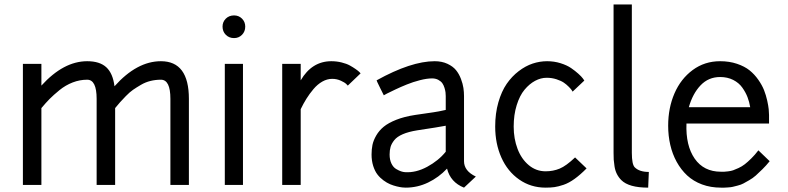

<svg xmlns="http://www.w3.org/2000/svg" viewBox="-20 -840 3577 872"><path d="M168 0H84V-549.8H168V-451.2Q268.6 -562 376 -562Q433.1 -562 462.9 -534.4Q492.7 -506.8 500 -448.2Q601.6 -562 710.9 -562Q837.9 -562 837.9 -391.1V0H753.9V-391.1Q753.9 -478 710.9 -478Q686.5 -478 663.6 -472.4Q640.6 -466.8 619.9 -454.6Q599.1 -442.4 584.2 -432.1Q569.3 -421.9 551.3 -403.3Q533.2 -384.8 525.6 -376Q518.1 -367.2 502.9 -349.1V0H418.9V-391.1Q418.9 -478 376 -478Q342.3 -478 310.1 -465.6Q277.8 -453.1 250.2 -430.7Q222.7 -408.2 205.3 -390.6Q188 -373 168 -349.1Z M1001 -549.8H1083.5V0H1001ZM990.7 -719.2Q990.7 -740.7 1005.6 -755.4Q1020.5 -770 1043 -770Q1064.5 -770 1079.1 -755.4Q1093.8 -740.7 1093.8 -719.2Q1093.8 -696.8 1079.1 -681.9Q1064.5 -667 1043 -667Q1020.5 -667 1005.6 -681.9Q990.7 -696.8 990.7 -719.2Z M1261.7 -549.8H1345.7V-475.1Q1396.5 -562 1484.9 -562Q1508.8 -562 1531.5 -556.4Q1554.2 -550.8 1569.1 -542.5Q1584 -534.2 1595.5 -526.1Q1606.9 -518.1 1612.3 -512.7L1617.7 -506.8L1559.6 -451.2Q1556.6 -454.6 1551.5 -459.7Q1546.4 -464.8 1528.1 -473.4Q1509.8 -481.9 1488.8 -481.9Q1465.8 -481.9 1443.8 -469.5Q1421.9 -457 1403.8 -435.5Q1385.7 -414.1 1371.8 -391.8Q1357.9 -369.6 1345.7 -344.2V0H1261.7Z M1723.1 -407.2 1706.5 -440.4Q1689.9 -474.1 1690.4 -475.1Q1847.2 -562 1954.1 -562Q1986.8 -562 2012 -550.3Q2037.1 -538.6 2051 -521.5Q2064.9 -504.4 2073.5 -481.7Q2082 -459 2084.7 -440.4Q2087.4 -421.9 2087.4 -403.8V-107.9Q2087.4 -63.5 2141.1 -38.1L2087.4 12.2Q2025.9 -12.2 2010.3 -74.2Q1972.7 -34.2 1924.3 -11Q1876 12.2 1822.3 12.2Q1815.9 12.2 1806.6 11.2Q1797.4 10.3 1782 6.6Q1766.6 2.9 1752 -3.2Q1737.3 -9.3 1721.7 -20.8Q1706.1 -32.2 1694.3 -47.4Q1682.6 -62.5 1675 -86.2Q1667.5 -109.9 1667.5 -138.2Q1667.5 -161.6 1671.6 -181.9Q1675.8 -202.1 1688.7 -224.6Q1701.7 -247.1 1722.7 -264.4Q1743.7 -281.7 1780 -296.1Q1816.4 -310.5 1865.2 -317.9Q1964.8 -331.1 2004.4 -340.8V-403.8Q2004.4 -412.1 2003.4 -420.4Q2002.4 -428.7 1998.8 -440.9Q1995.1 -453.1 1989 -461.9Q1982.9 -470.7 1970.7 -477.3Q1958.5 -483.9 1942.4 -483.9Q1918.5 -483.9 1887.2 -475.8Q1856 -467.8 1828.1 -456.5Q1800.3 -445.3 1776.1 -433.8Q1752 -422.4 1737.3 -415ZM1819.3 -58.1Q1868.7 -54.7 1920.2 -82.5Q1971.7 -110.4 2004.4 -150.9V-269Q1972.7 -262.7 1874.5 -248Q1835.4 -241.7 1809.3 -230.5Q1783.2 -219.2 1770.8 -203.6Q1758.3 -188 1753.9 -172.9Q1749.5 -157.7 1749.5 -138.2Q1749.5 -114.3 1757.8 -97.2Q1766.1 -80.1 1779.1 -72.5Q1792 -64.9 1801.5 -61.8Q1811 -58.6 1819.3 -58.1Z M2464.8 -562Q2496.6 -562 2525.6 -553Q2554.7 -543.9 2573.5 -531Q2592.3 -518.1 2606.7 -505.1Q2621.1 -492.2 2627.4 -483.4L2633.8 -474.1L2580.6 -423.8Q2579.1 -426.3 2576.4 -430.7Q2573.7 -435.1 2563.2 -445.8Q2552.7 -456.5 2540.5 -464.8Q2528.3 -473.1 2507.3 -480Q2486.3 -486.8 2462.9 -486.8Q2436 -486.8 2410.2 -472.9Q2384.3 -459 2362.3 -432.6Q2340.3 -406.2 2326.7 -362.5Q2313 -318.8 2313 -265.1Q2313 -210 2330.6 -163.8Q2348.1 -117.7 2381.6 -89.8Q2415 -62 2458 -62Q2492.2 -62 2521.7 -74.2Q2551.3 -86.4 2591.8 -125L2644 -75.2Q2615.7 -46.4 2589.6 -27.6Q2563.5 -8.8 2539.6 -0.7Q2515.6 7.3 2498.3 9.8Q2481 12.2 2458 12.2Q2390.6 12.2 2337.9 -24.7Q2285.2 -61.5 2257.1 -124.5Q2229 -187.5 2229 -265.1Q2229 -325.2 2243.4 -375.2Q2257.8 -425.3 2281.2 -459.2Q2304.7 -493.2 2335.7 -516.8Q2366.7 -540.5 2399.2 -551.3Q2431.6 -562 2464.8 -562Z M2766.6 -819.8H2849.6V-146Q2849.6 -93.3 2862.8 -80.1Q2883.8 -59.1 2926.8 -59.1L2923.8 12.2Q2835.9 12.2 2801.8 -22Q2789.6 -34.2 2781.7 -49.8Q2773.9 -65.4 2771 -84.2Q2768.1 -103 2767.3 -114.7Q2766.6 -126.5 2766.6 -146Z M3014.6 -269Q3014.6 -349.6 3043.2 -415.8Q3071.8 -481.9 3126 -522Q3180.2 -562 3250.5 -562Q3292.5 -562 3327.1 -550.3Q3361.8 -538.6 3384.3 -520.5Q3406.7 -502.4 3423.8 -478Q3440.9 -453.6 3450 -430.7Q3459 -407.7 3464.4 -383.3Q3469.7 -358.9 3471.2 -344Q3472.7 -329.1 3472.7 -317.9V-278.8H3097.7Q3093.8 -179.2 3135 -119.6Q3176.3 -60.1 3254.4 -60.1Q3265.1 -60.1 3269.3 -60.1Q3273.4 -60.1 3287.1 -61.8Q3300.8 -63.5 3309.8 -66.7Q3318.8 -69.8 3334.2 -76.9Q3349.6 -84 3362.5 -94Q3375.5 -104 3392.1 -120.4Q3408.7 -136.7 3424.3 -157.2L3475.6 -107.9Q3459.5 -87.9 3442.6 -71.3Q3425.8 -54.7 3412.4 -42.7Q3398.9 -30.8 3382.6 -21.5Q3366.2 -12.2 3356 -6.6Q3345.7 -1 3330.1 2.9Q3314.5 6.8 3307.9 8.5Q3301.3 10.3 3286.9 11.2Q3272.5 12.2 3269.8 12.2Q3267.1 12.2 3254.4 12.2Q3207.5 12.2 3168.2 -2.4Q3128.9 -17.1 3100.8 -43.2Q3072.8 -69.3 3053.2 -105Q3033.7 -140.6 3024.2 -181.9Q3014.6 -223.1 3014.6 -269ZM3250.5 -490.2Q3197.8 -490.2 3161.9 -452.6Q3126 -415 3108.4 -353H3387.2Q3383.3 -377 3375 -398.7Q3366.7 -420.4 3351.3 -442.1Q3335.9 -463.9 3309.8 -477.1Q3283.7 -490.2 3250.5 -490.2Z"/></svg>

Font: Junction Regular
Style: Regular
Weight: 500
Designer: Caroline Hadilaksono
Foundry: Caroline Hadilaksono
Version: Version 1.056